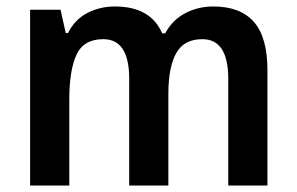

<svg xmlns="http://www.w3.org/2000/svg" viewBox="-20 -573 916 593"><path d="M639 -553Q722 -553 764 -505.5Q806 -458 806 -356V0H685V-329Q685 -452 605 -452Q548 -452 524 -408.5Q500 -365 500 -283V0H379V-330Q379 -452 299 -452Q238 -452 216 -403.5Q194 -355 194 -266V0H73V-543H167L183 -471H190Q211 -513 250 -533Q289 -553 335 -553Q445 -553 481 -470H490Q513 -512 552.5 -532.5Q592 -553 639 -553Z"/></svg>

Font: Noto Sans Devanagari SemiCondensed SemiBold
Style: Regular
Weight: 600
Width: 4
Designer: Jelle Bosma - Monotype Design Team
Foundry: Monotype Imaging Inc.
Version: Version 2.004; ttfautohint (v1.8.4.7-5d5b)